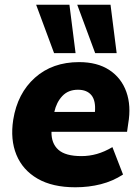

<svg xmlns="http://www.w3.org/2000/svg" viewBox="-20 -782 592 813"><path d="M299 11Q202 11 139 -25.5Q76 -62 49.5 -126.5Q23 -191 36 -275Q54 -387 128 -453Q202 -519 315 -519Q392 -519 443 -485.5Q494 -452 515 -393Q536 -334 523 -259L518 -224H198Q197 -175 227 -148Q257 -121 325 -121Q358 -121 390 -130Q422 -139 456 -159L501 -43Q458 -15 407 -2Q356 11 299 11ZM310 -402Q269 -402 244 -375.5Q219 -349 210 -308H382Q386 -356 367 -379Q348 -402 310 -402ZM383 -557 307 -762H448L474 -557ZM209 -557 133 -762H274L300 -557Z"/></svg>

Font: Mulish Black
Style: Italic
Weight: 900
Italic angle: -9°
Designer: Vernon Adams
Foundry: Vernon Adams
Version: Version 3.603; ttfautohint (v1.8.3)